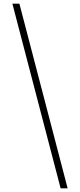

<svg xmlns="http://www.w3.org/2000/svg" viewBox="-20 -853 433 1039"><path d="M47 -833H85L346 166H308Z"/></svg>

Font: Noto Sans Devanagari ExtraLight
Style: Regular
Weight: 200
Designer: Jelle Bosma - Monotype Design Team
Foundry: Monotype Imaging Inc.
Version: Version 2.004; ttfautohint (v1.8.4.7-5d5b)